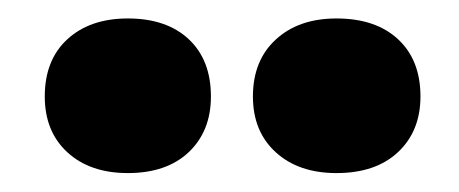

<svg xmlns="http://www.w3.org/2000/svg" viewBox="-20 -711 497 208"><path d="M118.5 -523.5Q77.5 -523.5 53 -546Q28.5 -568.5 28.5 -606.5Q28.5 -646 53 -668.5Q77.5 -691 118.5 -691Q160.5 -691 184.5 -668.5Q208.5 -646 208.5 -606.5Q208.5 -569 184.5 -546.2Q160.5 -523.5 118.5 -523.5ZM344.5 -523.5Q303.5 -523.5 278.8 -546Q254 -568.5 254 -606.5Q254 -645.5 278.8 -668.2Q303.5 -691 344.5 -691Q387 -691 411.2 -668.5Q435.5 -646 435.5 -606.5Q435.5 -569 411.2 -546.2Q387 -523.5 344.5 -523.5Z"/></svg>

Font: Fraunces ExtraBold
Style: Regular
Weight: 800
Version: Version 1.000;[b76b70a41]